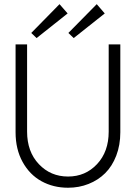

<svg xmlns="http://www.w3.org/2000/svg" viewBox="-20 -868 654 900"><path d="M151.5 -689.5 126.5 -713.5 259 -848.5 297 -805ZM325.5 -689.5 300.5 -713.5 433.5 -848.5 471 -805ZM489.5 -660H544V-248Q544 -188 525 -138.5Q506 -89 473 -56.2Q440 -23.5 395.2 -5.8Q350.5 12 299 12Q230 12 174.5 -18.5Q119 -49 86 -108.8Q53 -168.5 53 -248V-660H107V-251Q107 -157 162 -98.8Q217 -40.5 299 -40.5Q380.5 -40.5 435 -98.8Q489.5 -157 489.5 -251Z"/></svg>

Font: League Spartan Light
Style: Regular
Weight: 277
Foundry: The League of Moveable Type
Version: Version 2.002